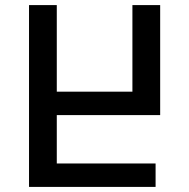

<svg xmlns="http://www.w3.org/2000/svg" viewBox="-20 -734 743 754"><path d="M94 -714V0H591V-92H203V-282H609V-714H500V-374H203V-714Z"/></svg>

Font: Noto Sans Georgian Medium
Style: Regular
Weight: 500
Designer: Monotype Design Team, Akaki Razmadze
Foundry: Google LLC
Version: Version 2.005